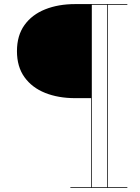

<svg xmlns="http://www.w3.org/2000/svg" viewBox="-20 -770 686 940"><path d="M348 -289.5Q265.5 -289.5 201 -315.2Q136.5 -341 99.8 -392.2Q63 -443.5 63 -519.5Q63 -596 99.8 -647.2Q136.5 -698.5 201 -724.2Q265.5 -750 348 -750H603.5V-746.5H508V146.5H603.5V150H324.5V146.5H426V-289.5ZM504.5 146.5V-746.5H429.5V146.5Z"/></svg>

Font: Bodoni* 48pt
Style: Bold
Weight: 700
Version: Version 2.3